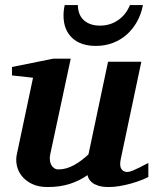

<svg xmlns="http://www.w3.org/2000/svg" viewBox="-20 -734 614 766"><path d="M571.8 -27.8Q561.5 -22.5 543.7 -15.4Q525.9 -8.3 504.2 -2.2Q482.4 3.9 459 8.1Q435.5 12.2 414.1 12.2Q388.2 12.2 372.1 6.8Q356 1.5 346.9 -6.1Q337.9 -13.7 334 -21.7Q330.1 -29.8 329.1 -35.2Q295.9 -12.2 257.3 0Q218.8 12.2 169.9 12.2Q132.8 12.2 107.2 -0.5Q81.5 -13.2 66.7 -32.2Q51.8 -51.3 47.1 -74Q42.5 -96.7 46.9 -117.2L111.8 -423.8L27.8 -433.1V-466.8L192.9 -500H262.2L180.2 -117.2Q177.7 -105.5 179 -94.7Q180.2 -84 184.6 -75.9Q189 -67.9 196.3 -63Q203.6 -58.1 212.9 -58.1Q229.5 -58.1 245.4 -62.7Q261.2 -67.4 276.1 -75.7Q291 -84 305.2 -94.7Q319.3 -105.5 333 -118.2L411.1 -487.8H543.9L461.9 -100.1Q456.1 -72.3 464.1 -60.1Q472.2 -47.9 487.8 -47.9Q491.7 -47.9 496.8 -49.1Q502 -50.3 511 -54Q520 -57.6 534.4 -64.7Q548.8 -71.8 571.8 -84ZM550.3 -713.9Q543.5 -678.2 527.1 -648.4Q510.7 -618.7 486.6 -596.9Q462.4 -575.2 430.9 -563Q399.4 -550.8 362.3 -550.8Q333 -550.8 309.3 -558.6Q285.6 -566.4 268.8 -581.8Q252 -597.2 242.7 -619.6Q233.4 -642.1 233.4 -671.9Q233.4 -682.6 234.6 -693.1Q235.8 -703.6 238.3 -713.9H290.5Q291.5 -673.3 315.4 -652.6Q339.4 -631.8 378.4 -631.8Q419.9 -631.8 451.4 -653.8Q482.9 -675.8 498.5 -713.9Z"/></svg>

Font: Charis SIL
Style: Bold Italic
Weight: 700
Italic angle: -11°
Foundry: SIL International
Version: Version 4.112